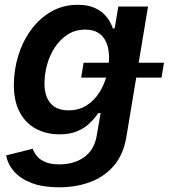

<svg xmlns="http://www.w3.org/2000/svg" viewBox="-20 -570 707 805"><path d="M227.5 215.3Q159.7 215.3 112.5 197.3Q65.4 179.2 38.8 148.7Q12.2 118.2 5.9 81.5L117.2 53.7Q122.6 69.3 134.5 84.2Q146.5 99.1 169.2 109.1Q191.9 119.1 229 119.1Q291 119.1 333 88.9Q375 58.6 385.3 0L401.9 -96.2L391.1 -95.2Q377 -73.7 356 -53.5Q335 -33.2 304.4 -20Q273.9 -6.8 230 -6.8Q173.8 -6.8 130.4 -30.3Q86.9 -53.7 62.5 -99.9Q38.1 -146 38.1 -213.4Q38.1 -275.4 56.2 -335.2Q74.2 -395 109.1 -443.4Q144 -491.7 193.8 -520.8Q243.7 -549.8 306.6 -549.8Q342.8 -549.8 368.4 -540.3Q394 -530.8 411.1 -515.4Q428.2 -500 438.5 -482.7Q448.7 -465.3 453.6 -450.2L460.9 -451.7L476.1 -542.5H600.6L509.8 4.4Q497.6 77.6 457.8 124.3Q418 170.9 358.6 193.1Q299.3 215.3 227.5 215.3ZM267.1 -107.4Q310.1 -107.4 341.8 -127.2Q373.5 -147 394.8 -179.4Q416 -211.9 426.5 -251.2Q437 -290.5 437 -329.6Q437 -383.3 412.1 -414.6Q387.2 -445.8 337.4 -445.8Q295.9 -445.8 264.2 -425.5Q232.4 -405.3 210.4 -372.1Q188.5 -338.9 177.5 -299.1Q166.5 -259.3 166.5 -219.7Q166.5 -167 191.7 -137.2Q216.8 -107.4 267.1 -107.4ZM320.3 -244.6 330.6 -307.1H667.5L657.2 -244.6Z"/></svg>

Font: Inter 16pt SemiBold
Style: Italic
Weight: 600
Italic angle: -9.3988°
Version: Version 4.001;git-66647c0bb